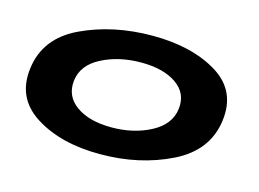

<svg xmlns="http://www.w3.org/2000/svg" viewBox="-84 -741 1210 896"><g transform="rotate(15 521.0 -293.0)"><path d="M456.5 5Q267 5 144 -72.8Q21 -150.5 39.5 -296.5Q58 -448.5 210.5 -520.5Q363 -592.5 553 -592.5Q742.5 -592.5 865.5 -517.8Q988.5 -443 970 -296.5Q951.5 -145 799 -70Q646.5 5 456.5 5ZM476 -129.5Q583.5 -129.5 666.2 -173.5Q749 -217.5 758 -295Q767 -371 704.2 -414.5Q641.5 -458 534 -458Q426.5 -458 343.5 -415.2Q260.5 -372.5 251.5 -295Q243 -218.5 305.8 -174Q368.5 -129.5 476 -129.5Z"/></g></svg>

Font: Anybody UltraExpanded Regular
Style: Bold Italic
Weight: 700
Width: 9
Italic angle: -10°
Designer: Tyler Finck
Foundry: Etcetera Type Company
Version: Version 1.010; ttfautohint (v1.8.3) -l 8 -r 50 -G 200 -x 14 